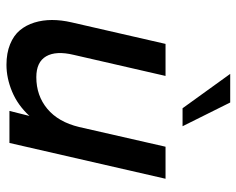

<svg xmlns="http://www.w3.org/2000/svg" viewBox="-90 -640 739 600"><g transform="rotate(90 280.0 -340.5)"><path d="M318.8 -541 211.4 -689.9H300.8L375 -541ZM183.1 9.3Q146.5 9.3 118.9 -2Q91.3 -13.2 75.2 -32.5Q59.1 -51.8 51 -77.9Q43 -104 43 -133.1Q43 -162.1 50.3 -193.8L117.7 -487.8H217.8L151.9 -200.7Q138.7 -145.5 156.5 -114.7Q174.3 -84 221.7 -84Q279.3 -84 320.6 -118.4Q361.8 -152.8 377.4 -217.8L439 -487.8H539.1L427.2 0H327.1L342.8 -62.5Q309.1 -25.9 266.8 -8.3Q224.6 9.3 183.1 9.3Z"/></g></svg>

Font: HK Grotesk SmBold Legacy Italic
Style: Regular
Weight: 600
Italic angle: -13°
Designer: Alfredo Marco Pradil
Foundry: Hanken Design Co.
Version: Version 2.022;PS 002.022;hotconv 1.0.88;makeotf.lib2.5.64775